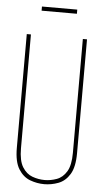

<svg xmlns="http://www.w3.org/2000/svg" viewBox="-58 -875 496 921"><g transform="rotate(5 190.0 -414.0)"><path d="M45 -152V-700H65V-152Q65 -92 84 -61.5Q103 -31 132 -20.5Q161 -10 191 -10Q220 -10 249 -20.5Q278 -31 296.5 -61.5Q315 -92 315 -152V-700H335V-152Q335 -85 313.5 -50Q292 -15 258.5 -2.5Q225 10 191 10Q156 10 122.5 -2.5Q89 -15 67 -50Q45 -85 45 -152ZM106 -818V-838H276V-818Z"/></g></svg>

Font: Georama Condensed Thin
Style: Regular
Weight: 100
Width: 3
Designer: Jean-Baptiste Levee
Foundry: Production Type
Version: Version 1.000